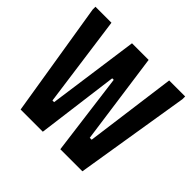

<svg xmlns="http://www.w3.org/2000/svg" viewBox="-168 -885 1070 1070"><g transform="rotate(45 366.5 -350.0)"><path d="M13 -700H139L213 -161H226L301 -700H432L507 -161H522L594 -700H720V-678L610 0H436L373 -484H361L298 0H123L13 -678Z"/></g></svg>

Font: Phudu Medium
Style: Regular
Weight: 500
Version: Version 1.005;gftools[0.9.23]